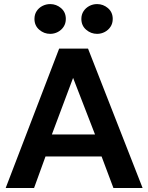

<svg xmlns="http://www.w3.org/2000/svg" viewBox="-20 -944 744 964"><path d="M8.5 0 277 -700H422L696 0H549.5L490 -158.5H208.5L151 0ZM240.5 -269H457L347 -553ZM232 -774Q201 -774 177 -794.8Q153 -815.5 153 -849Q153 -871.5 164 -888.2Q175 -905 193.2 -914.2Q211.5 -923.5 232 -923.5Q263 -923.5 286.8 -903Q310.5 -882.5 310.5 -849Q310.5 -826.5 299.5 -809.8Q288.5 -793 270.5 -783.5Q252.5 -774 232 -774ZM467.5 -774Q436.5 -774 412.5 -794.8Q388.5 -815.5 388.5 -849Q388.5 -871 399.5 -887.8Q410.5 -904.5 428.5 -914Q446.5 -923.5 467.5 -923.5Q498.5 -923.5 522.2 -903Q546 -882.5 546 -849Q546 -826.5 535 -809.8Q524 -793 506 -783.5Q488 -774 467.5 -774Z"/></svg>

Font: Geologica Thin Roman Medium
Style: Regular
Weight: 500
Version: Version 1.010;gftools[0.9.28]